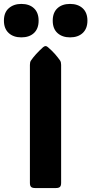

<svg xmlns="http://www.w3.org/2000/svg" viewBox="-73 -950 462 970"><path d="M235.8 -25.9Q235.8 -11.2 229.7 -5.6Q223.6 0 209 0H105Q90.3 0 84.2 -5.6Q78.1 -11.2 78.1 -25.9V-622.1Q78.1 -636.2 83 -643.6Q105 -675.8 144.5 -711.4Q151.9 -717.3 157.2 -717.3Q163.1 -717.3 169.4 -711.4Q190.9 -692.9 205.6 -676Q220.2 -659.2 231 -643.6Q235.8 -635.7 235.8 -622.1ZM280.8 -761.2Q241.7 -761.2 217.5 -783Q193.4 -804.7 193.4 -845.7Q193.4 -886.2 217 -908.2Q240.7 -930.2 280.8 -930.2Q320.8 -930.2 344.7 -908.2Q368.7 -886.2 368.7 -845.7Q368.7 -805.7 345 -783.4Q321.3 -761.2 280.8 -761.2ZM34.7 -761.2Q-5.4 -761.2 -29.3 -783.4Q-53.2 -805.7 -53.2 -845.7Q-53.2 -887.2 -28.3 -908.7Q-3.4 -930.2 34.7 -930.2Q75.2 -930.2 98.6 -908.2Q122.1 -886.2 122.1 -845.7Q122.1 -805.2 98.6 -783.2Q75.2 -761.2 34.7 -761.2Z"/></svg>

Font: ADLaM Display
Style: Regular
Weight: 400
Designer: Mark Jamra, Neil Patel, Concept: Andrew Footit
Foundry: Microsoft
Version: Version 2.000; ttfautohint (v1.8.4.7-5d5b);gftools[0.9.28]